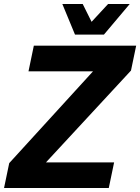

<svg xmlns="http://www.w3.org/2000/svg" viewBox="-50 -938 699 958"><path d="M-29.8 0 -4 -124 414.2 -582.2H92.2L118.8 -710H629.4L603.6 -586L179.4 -127.8H519.4L492.8 0ZM324.2 -765.4 261 -918.2H362.6L417.2 -808.6H388L489.4 -918.2H597.4L468.6 -765.4Z"/></svg>

Font: Geist
Style: Italic
Weight: 400
Italic angle: -12°
Designer: Basement.studio, Andrés Briganti, Mateo Zaragoza
Foundry: Basement.studio, Vercel, Andrés Briganti, Guido Ferreyra, Mateo Zaragoza
Version: Version 1.500